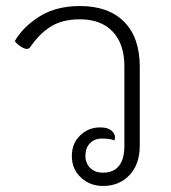

<svg xmlns="http://www.w3.org/2000/svg" viewBox="-20 -606 568 636"><path d="M218 -89Q218 -131 245.5 -157.5Q273 -184 312 -184Q336 -184 348.5 -174Q361 -164 361 -150Q361 -147 359 -141Q345 -147 318 -147Q293 -147 278 -131.5Q263 -116 263 -90Q263 -65 279 -49.5Q295 -34 321 -34Q356 -34 374 -56.5Q392 -79 392 -123V-387Q392 -460 353.5 -501Q315 -542 245 -542Q187 -542 149 -518.5Q111 -495 80 -450Q76 -444 69 -444Q61 -444 48.5 -452Q36 -460 29 -470Q58 -519 112.5 -552.5Q167 -586 245 -586Q339 -586 391 -534Q443 -482 443 -384V-124Q443 -62 409 -26Q375 10 321 10Q278 10 248 -18Q218 -46 218 -89Z"/></svg>

Font: Krub Light
Style: Regular
Weight: 300
Designer: Ekaluck Peanpanawate
Foundry: Cadson Demak Co.,Ltd.
Version: Version 1.000; ttfautohint (v1.6)